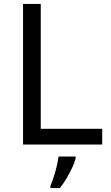

<svg xmlns="http://www.w3.org/2000/svg" viewBox="-20 -734 564 975"><path d="M97 0V-714H187V-80H499V0ZM364 70Q360 88 347.5 115.5Q335 143 318.5 171Q302 199 284 221H236V209Q244 192 252.5 165.5Q261 139 268 110.5Q275 82 277 61H364Z"/></svg>

Font: Noto Sans Elymaic
Style: Regular
Weight: 400
Designer: Morgane Pierson
Foundry: Google LLC
Version: Version 1.002; ttfautohint (v1.8.4.7-5d5b)